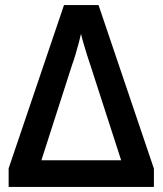

<svg xmlns="http://www.w3.org/2000/svg" viewBox="-20 -736 640 756"><path d="M14 0V-73L232 -716H368L586 -72V0ZM143 -105H457L336 -479Q330 -496 322.5 -520Q315 -544 308.5 -566.5Q302 -589 299 -603Q296 -589 290 -566.5Q284 -544 277 -520.5Q270 -497 264 -481Z"/></svg>

Font: Noto Sans Mono SemiBold
Style: Regular
Weight: 600
Designer: Monotype Design Team
Foundry: Monotype Imaging Inc.
Version: Version 2.014; ttfautohint (v1.8.4.7-5d5b)